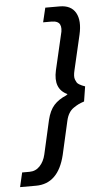

<svg xmlns="http://www.w3.org/2000/svg" viewBox="-99 -768 457 877"><g transform="rotate(-5 129.5 -329.5)"><path d="M-43 73.2 -27.8 7.3H5.9Q34.2 7.3 53.5 -13.2Q72.8 -33.7 80.1 -65.4L115.2 -220.7Q125.5 -263.7 146.7 -287.4Q168 -311 203.1 -325.7L210 -331.1Q147.5 -359.4 166.5 -443.8L203.6 -603.5Q212.4 -633.8 204.1 -650.6Q195.8 -667.5 165.5 -667.5H127.4L143.1 -733.4H209Q261.2 -733.4 282 -696.8Q302.7 -660.2 288.1 -596.7L251 -437Q247.6 -423.3 247.1 -412.4Q246.6 -401.4 249.8 -393.6Q252.9 -385.7 256.1 -380.6Q259.3 -375.5 266.8 -371.1Q274.4 -366.7 279.1 -364.7Q283.7 -362.8 293 -359.4L282.2 -291Q266.1 -285.6 256.6 -281Q247.1 -276.4 233.6 -267.3Q220.2 -258.3 211.7 -244.1Q203.1 -230 198.7 -210.4L163.6 -55.7Q132.3 73.2 29.8 73.2Z"/></g></svg>

Font: HK Grotesk SmBold Legacy Italic
Style: Regular
Weight: 600
Italic angle: -13°
Designer: Alfredo Marco Pradil
Foundry: Hanken Design Co.
Version: Version 2.022;PS 002.022;hotconv 1.0.88;makeotf.lib2.5.64775